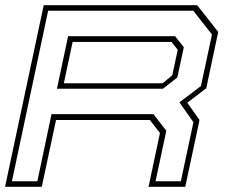

<svg xmlns="http://www.w3.org/2000/svg" viewBox="-24 -720 874 740"><path d="M-4.5 0 144.5 -700H736L817 -597L771 -380L698 -324L745 -257.5L690 0H548.5L592.5 -207.5L553.5 -257.5H192L137 0ZM22 -21.5H120L174.5 -280H567.5L617 -216L575.5 -21.5H673L721.5 -249L667.5 -325.5L750.5 -388.5L793 -587L721 -678.5H161.5ZM195.5 -378 238.5 -580.5H651L684.5 -538L659.5 -421.5L604 -378ZM222 -399H603L640 -430L661 -528L637 -558.5H256Z"/></svg>

Font: Tourney Expanded ExtraLight
Style: Italic
Weight: 200
Width: 7
Italic angle: -12°
Designer: Tyler Finck
Foundry: Etcetera Type Co
Version: Version 1.010; ttfautohint (v1.8.3)